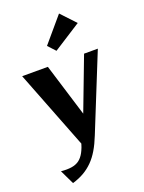

<svg xmlns="http://www.w3.org/2000/svg" viewBox="-174 -848 837 1113"><g transform="rotate(-20 245.0 -291.0)"><path d="M34.3 96.2Q72.8 99.7 100.1 95.4Q127.4 91.1 146.7 76.9Q165.9 62.6 180 36.4Q194 10.2 205.4 -30.2L213 18.7L11.4 -498.7H169.9L281.5 -135.9L254.4 -133.1L393.3 -498.7H478.2L289.6 -31.7Q270.8 15.8 249.9 50.8Q229.1 85.8 204 111Q179 136.3 147.8 154.4Q116.7 172.4 76.7 184.4ZM248.8 -568.9 206.7 -614.4 336.4 -767.1 419.6 -678.4Z"/></g></svg>

Font: Sutasoma
Style: Regular
Weight: 400
Designer: Izhar Fathurrohim, Akbar Rohmanto, Arusyal Khofiqoini
Foundry: Kiwari Kolektiv
Version: Version 1.102